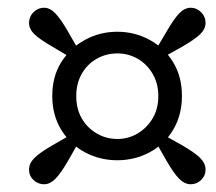

<svg xmlns="http://www.w3.org/2000/svg" viewBox="-20 -576 559 496"><path d="M400 -427 381 -445 410 -494Q429 -527 443 -541.5Q457 -556 473 -556Q488 -556 499.5 -544.5Q511 -533 511 -517Q511 -501 497 -487.5Q483 -474 450 -455ZM177 -328Q177 -295 191 -270.5Q205 -246 229.5 -231.5Q254 -217 283 -217Q312 -217 336 -231.5Q360 -246 374.5 -270.5Q389 -295 389 -328Q389 -360 374.5 -385Q360 -410 336 -424Q312 -438 283 -438Q254 -438 229.5 -424Q205 -410 191 -385Q177 -360 177 -328ZM115 -328Q115 -378 138 -415Q161 -452 199.5 -473Q238 -494 283 -494Q328 -494 366.5 -473Q405 -452 427.5 -415Q450 -378 450 -328Q450 -279 427.5 -241Q405 -203 366.5 -182.5Q328 -162 283 -162Q238 -162 199.5 -182.5Q161 -203 138 -241Q115 -279 115 -328ZM184 -445 165 -426 116 -455Q83 -474 69 -487.5Q55 -501 55 -517Q55 -533 66.5 -544.5Q78 -556 94 -556Q109 -556 123 -541.5Q137 -527 156 -494ZM165 -229 184 -210 156 -161Q137 -128 123 -114Q109 -100 94 -100Q78 -100 66.5 -111Q55 -122 55 -138Q55 -154 69 -168Q83 -182 116 -201ZM382 -210 400 -229 450 -201Q483 -182 497 -168Q511 -154 511 -138Q511 -122 499.5 -111Q488 -100 473 -100Q457 -100 443 -114Q429 -128 410 -161Z"/></svg>

Font: Source Serif 4 Medium
Style: Italic
Weight: 500
Italic angle: -12°
Designer: Frank Grießhammer
Foundry: Adobe Systems Incorporated
Version: Version 4.004;hotconv 1.0.116;makeotfexe 2.5.65601